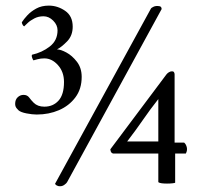

<svg xmlns="http://www.w3.org/2000/svg" viewBox="-20 -651 723 684"><path d="M593 -397Q598 -397 600 -393.5Q602 -390 602 -386V-143H636Q643 -137 645.5 -126Q648 -115 642 -104H604V0Q603 1 594.5 2Q586 3 575 3Q565 3 556.5 2Q548 1 544 -2V-104H383Q379 -105 376.5 -108Q374 -111 373 -119L573 -386Q576 -390 581.5 -393.5Q587 -397 593 -397ZM154 -631Q185 -631 212 -612.5Q239 -594 239 -556Q239 -524 219 -503.5Q199 -483 183 -475Q196 -475 216.5 -464Q237 -453 254 -431Q271 -409 271 -377Q271 -334 248.5 -304Q226 -274 190 -258.5Q154 -243 111 -243Q95 -243 74.5 -247Q54 -251 46 -258Q46 -258 40 -264.5Q34 -271 34 -281Q34 -296 43 -304.5Q52 -313 64 -313Q77 -313 84 -303.5Q91 -294 100 -285Q114 -271 138 -271Q169 -271 188.5 -292.5Q208 -314 208 -359Q208 -395 186.5 -419Q165 -443 138 -443Q125 -443 114 -440Q103 -437 99 -436Q96 -440 94 -447Q92 -452 94 -456Q130 -464 157.5 -485.5Q185 -507 185 -543Q185 -562 169.5 -577.5Q154 -593 135 -593Q117 -593 102.5 -585.5Q88 -578 78.5 -569Q69 -560 66 -557Q62 -559 59.5 -565Q57 -571 58 -572Q65 -583 77.5 -596.5Q90 -610 109 -620.5Q128 -631 154 -631ZM556 -619 219 -2Q217 2 208.5 8Q200 14 188 12Q181 10 178.5 7Q176 4 176 4L518 -621Q519 -623 527 -627Q535 -631 548 -629Q553 -628 554.5 -624.5Q556 -621 556 -619ZM544 -147V-298Q514 -260 490 -225Q466 -190 433 -147Z"/></svg>

Font: Amiri
Style: Italic
Weight: 400
Italic angle: 10°
Designer: Khaled Hosny
Version: Version 0.113